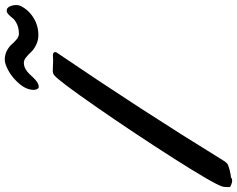

<svg xmlns="http://www.w3.org/2000/svg" viewBox="-122 -832 958 775"><g transform="rotate(-90 356.5 -444.0)"><path d="M533.2 -694.8Q299.8 -351.6 97.2 -22Q86.4 -4.4 78.1 -2Q77.6 -2 73.2 -0.2Q68.8 1.5 59.3 4.2Q49.8 6.8 38.1 8.8Q36.6 9.3 33 9.3Q29.3 9.3 28.3 9.8Q23.9 14.6 13.7 14.6Q11.7 14.6 11.2 14.2Q7.8 14.2 -1.5 10.5Q-10.7 6.8 -10.7 4.9Q-10.7 -19 -8.8 -23.9Q1.5 -58.6 104 -219.5Q206.5 -380.4 312.7 -533.4Q418.9 -686.5 441.4 -704.1Q448.2 -709.5 459.5 -709.5Q468.8 -709.5 481.7 -708.7Q494.6 -708 498.5 -708Q504.9 -708 512.2 -708.5Q519.5 -709 521.5 -709Q534.2 -709 534.2 -699.2Q534.2 -696.3 533.2 -694.8ZM607.9 -846.2Q630.9 -846.2 647.2 -854Q663.6 -861.8 670.7 -870.8Q677.7 -879.9 685.8 -887.7Q693.8 -895.5 701.7 -895.5Q712.4 -895.5 718.3 -883.5Q724.1 -871.6 724.1 -856.9Q724.1 -847.2 720.7 -839.4Q704.1 -806.6 672.4 -787.1Q640.6 -767.6 603.5 -767.6Q581.1 -767.6 562.7 -776.9Q544.4 -786.1 534.7 -796.9Q524.9 -807.6 513.4 -816.9Q502 -826.2 491.7 -826.2Q478.5 -826.2 467 -820.1Q455.6 -814 447 -804.9Q438.5 -795.9 430.2 -787.1Q421.9 -778.3 412.4 -772.2Q402.8 -766.1 392.6 -766.1Q388.7 -766.1 385.3 -772Q381.8 -777.8 381.8 -786.1Q381.8 -815.4 405.8 -843.8Q429.7 -872.1 458 -887.7Q486.3 -903.3 503.9 -903.3Q523.9 -903.3 540.5 -894.3Q557.1 -885.3 565.9 -874.8Q574.7 -864.3 585.9 -855.2Q597.2 -846.2 607.9 -846.2Z"/></g></svg>

Font: Yellowtail
Style: Regular
Weight: 400
Designer: Astigmatic (AOETI)
Foundry: Astigmatic (AOETI)
Version: Version 1.000